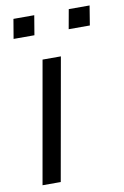

<svg xmlns="http://www.w3.org/2000/svg" viewBox="-83 -767 529 816"><g transform="rotate(-10 181.5 -359.0)"><path d="M20 -633.8 34.2 -717.8H124L109.9 -633.8ZM257.8 -633.8 272.9 -717.8H362.8L349.1 -633.8ZM33.2 0 126 -525.9H205.1L111.8 0Z"/></g></svg>

Font: Archivo Expanded Light
Style: Italic
Weight: 300
Width: 7
Italic angle: -10°
Designer: Hector Gatti
Foundry: Omnibus-Type
Version: Version 2.001